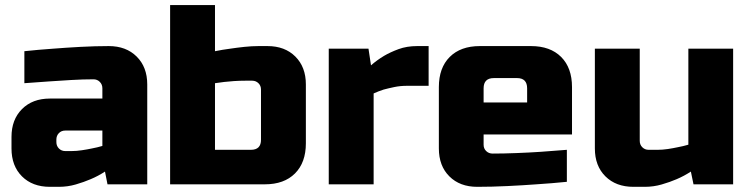

<svg xmlns="http://www.w3.org/2000/svg" viewBox="-20 -720 2934 750"><path d="M24.9 -140.1V-185.1Q24.9 -252.9 65.9 -293.9Q106.9 -335 174.8 -335H379.9V-375Q379.9 -390.1 369.9 -400.1Q359.9 -410.2 345.2 -410.2Q305.2 -410.2 258.5 -407.5Q211.9 -404.8 170.9 -401.9Q123 -397.9 75.2 -395V-520Q130.4 -525.9 187 -529.8Q235.8 -533.7 293.9 -536.9Q352.1 -540 404.8 -540Q472.7 -540 513.9 -499Q555.2 -458 555.2 -390.1V0H399.9L390.1 -49.8Q364.3 -32.7 334 -20Q308.1 -8.8 276.1 0.5Q244.1 9.8 210 9.8H174.8Q106.9 9.8 65.9 -31Q24.9 -71.8 24.9 -140.1ZM200.2 -165Q200.2 -149.9 210.2 -139.9Q220.2 -129.9 234.9 -129.9H259.8Q278.8 -129.9 299.8 -133.1Q320.8 -136.2 338.9 -140.1Q359.9 -144 379.9 -149.9V-210H234.9Q219.7 -210 210 -200Q200.2 -189.9 200.2 -174.8Z M644.5 0V-700.2H819.8V-520Q848.6 -525.9 878.9 -529.8Q904.8 -533.7 934.3 -536.9Q963.9 -540 989.7 -540H1024.9Q1092.8 -540 1133.8 -499Q1174.8 -458 1174.8 -390.1V-160.2Q1174.8 -85 1132.3 -42.5Q1089.8 0 1014.6 0ZM819.8 -134.8H960Q1000 -134.8 999.5 -174.8V-370.1Q999.5 -385.3 989.5 -395Q979.5 -404.8 964.8 -404.8H939.9Q915 -404.8 893.8 -403.3Q872.6 -401.9 856 -399.9Q836.9 -397 819.8 -395Z M1264.2 0V-529.8H1419.4L1429.2 -464.8Q1452.1 -484.9 1480.5 -502Q1504.4 -516.1 1536.9 -528.1Q1569.3 -540 1609.4 -540H1654.3V-384.8H1569.3Q1543.5 -384.8 1520 -379.9Q1496.6 -375 1478.5 -370.1Q1457.5 -363.3 1439.5 -355V0Z M1694.3 -140.1V-379.9Q1694.3 -455.1 1736.8 -497.6Q1779.3 -540 1854.5 -540H2054.2Q2129.4 -540 2171.9 -497.6Q2214.4 -455.1 2214.4 -379.9V-194.8H1869.1V-154.8Q1869.1 -139.6 1879.2 -129.9Q1889.2 -120.1 1904.3 -120.1Q1947.3 -120.1 1997.8 -122.1Q2048.3 -124 2092.3 -127Q2143.1 -130.9 2194.3 -134.8V-9.8Q2136.2 -3.9 2075.2 0Q2023.4 3.9 1962.4 6.8Q1901.4 9.8 1844.2 9.8Q1776.4 9.8 1735.4 -31Q1694.3 -71.8 1694.3 -140.1ZM1869.1 -319.8H2039.1V-375Q2039.1 -415 1999.5 -415H1909.2Q1869.1 -415 1869.1 -375Z M2303.7 -140.1V-529.8H2479V-169.9Q2479 -154.8 2489 -144.8Q2499 -134.8 2513.7 -134.8H2548.8Q2567.9 -134.8 2588.9 -137.9Q2609.9 -141.1 2627.9 -145Q2648.9 -148.9 2668.9 -154.8V-529.8H2843.8V0H2689L2678.7 -49.8Q2652.8 -32.7 2623 -20Q2597.2 -8.8 2564.9 0.5Q2532.7 9.8 2499 9.8H2454.1Q2386.2 9.8 2345 -31Q2303.7 -71.8 2303.7 -140.1Z"/></svg>

Font: Russo One
Style: Regular
Weight: 400
Designer: Jovanny lemonad
Foundry: Jovanny Lemonad
Version: Version 1.000